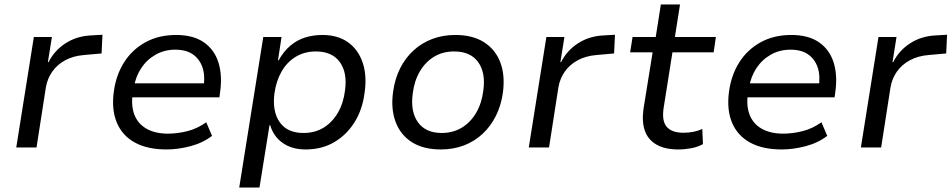

<svg xmlns="http://www.w3.org/2000/svg" viewBox="-20 -662 4272 862"><path d="M53 0 132 -496H213L195 -383H198Q224 -435 274 -467.5Q324 -500 389 -503L440 -506L436 -422L357 -415Q309 -411 273 -391.5Q237 -372 215 -341Q193 -310 186 -270L144 0Z M728 9Q642 9 585.5 -22Q529 -53 504.5 -111.5Q480 -170 491 -251Q501 -325 537 -382Q573 -439 632.5 -472Q692 -505 771 -505Q847 -505 894.5 -472.5Q942 -440 960.5 -382Q979 -324 968 -247L965 -225H554L564 -288H916L893 -266Q902 -320 889.5 -358Q877 -396 846.5 -417.5Q816 -439 767 -439Q718 -439 678.5 -416.5Q639 -394 614 -356Q589 -318 581 -270L577 -250Q567 -190 583 -148Q599 -106 638 -84Q677 -62 734 -62Q776 -62 820.5 -73Q865 -84 906 -113L932 -52Q890 -20 834.5 -5.5Q779 9 728 9Z M1054 180 1162 -496H1244L1228 -391H1231Q1253 -431 1283 -456.5Q1313 -482 1349.5 -493.5Q1386 -505 1427 -505Q1496 -505 1542 -472.5Q1588 -440 1608 -381.5Q1628 -323 1617 -247Q1608 -172 1572.5 -114.5Q1537 -57 1481 -24Q1425 9 1352 9Q1291 9 1249.5 -20Q1208 -49 1193 -100H1190L1145 180ZM1342 -65Q1394 -65 1433 -89Q1472 -113 1497 -156Q1522 -199 1529 -256Q1540 -336 1505.5 -383.5Q1471 -431 1398 -431Q1348 -431 1308.5 -407.5Q1269 -384 1244.5 -341.5Q1220 -299 1212 -242Q1202 -161 1236 -113Q1270 -65 1342 -65Z M1959 9Q1881 9 1829.5 -23.5Q1778 -56 1756 -115Q1734 -174 1745 -251Q1753 -309 1776.5 -355.5Q1800 -402 1836.5 -435.5Q1873 -469 1920.5 -487Q1968 -505 2024 -505Q2102 -505 2153 -472.5Q2204 -440 2226 -382.5Q2248 -325 2238 -247Q2230 -189 2206.5 -142Q2183 -95 2146.5 -61Q2110 -27 2062.5 -9Q2015 9 1959 9ZM1963 -65Q2014 -65 2053.5 -89Q2093 -113 2118 -156Q2143 -199 2150 -256Q2161 -336 2126.5 -383.5Q2092 -431 2019 -431Q1968 -431 1929 -407.5Q1890 -384 1865 -341.5Q1840 -299 1833 -242Q1822 -161 1856.5 -113Q1891 -65 1963 -65Z M2354 0 2433 -496H2514L2496 -383H2499Q2525 -435 2575 -467.5Q2625 -500 2690 -503L2741 -506L2737 -422L2658 -415Q2610 -411 2574 -391.5Q2538 -372 2516 -341Q2494 -310 2487 -270L2445 0Z M3025 9Q2965 9 2927 -13Q2889 -35 2875 -75.5Q2861 -116 2869 -173L2910 -427H2809L2820 -496H2924L2947 -642H3033L3010 -496H3194L3184 -427H2999L2960 -181Q2950 -120 2973 -93Q2996 -66 3048 -66Q3071 -66 3092 -70Q3113 -74 3133 -83L3136 -15Q3113 -2 3083.5 3.5Q3054 9 3025 9Z M3490 9Q3404 9 3347.5 -22Q3291 -53 3266.5 -111.5Q3242 -170 3253 -251Q3263 -325 3299 -382Q3335 -439 3394.5 -472Q3454 -505 3533 -505Q3609 -505 3656.5 -472.5Q3704 -440 3722.5 -382Q3741 -324 3730 -247L3727 -225H3316L3326 -288H3678L3655 -266Q3664 -320 3651.5 -358Q3639 -396 3608.5 -417.5Q3578 -439 3529 -439Q3480 -439 3440.5 -416.5Q3401 -394 3376 -356Q3351 -318 3343 -270L3339 -250Q3329 -190 3345 -148Q3361 -106 3400 -84Q3439 -62 3496 -62Q3538 -62 3582.5 -73Q3627 -84 3668 -113L3694 -52Q3652 -20 3596.5 -5.5Q3541 9 3490 9Z M3845 0 3924 -496H4005L3987 -383H3990Q4016 -435 4066 -467.5Q4116 -500 4181 -503L4232 -506L4228 -422L4149 -415Q4101 -411 4065 -391.5Q4029 -372 4007 -341Q3985 -310 3978 -270L3936 0Z"/></svg>

Font: Nunito Sans 7pt
Style: Italic
Weight: 400
Italic angle: -9°
Designer: Vernon Adams
Foundry: Vernon Adams
Version: Version 3.101;gftools[0.9.27]